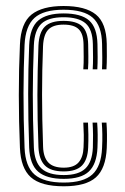

<svg xmlns="http://www.w3.org/2000/svg" viewBox="-20 -628 426 655"><path d="M197.5 7.5Q119.5 7.5 85.1 -23.4Q50.8 -54.2 48 -123.8Q44.2 -213.5 44.2 -303.5Q44.2 -393.5 48 -475.8Q51 -549.2 87.6 -578.4Q124.2 -607.5 196.8 -607.5Q271.5 -607.5 307.1 -578.5Q342.8 -549.5 344.2 -478.5Q344.5 -460 344.5 -436.6Q344.5 -413.2 343.2 -391.5H328Q329 -410 328.9 -431.8Q328.8 -453.5 328.2 -478Q327 -540.5 296.4 -567.6Q265.8 -594.8 196.8 -594.8Q128.5 -594.8 97.6 -566.9Q66.8 -539 63.8 -474.8Q60.5 -399 60.2 -310.5Q60 -222 63.8 -123.8Q66.5 -59.8 98.1 -32.5Q129.8 -5.2 197.5 -5.2Q265 -5.2 295.2 -33Q325.5 -60.8 328.2 -123.5Q329.5 -148.2 329.1 -169.6Q328.8 -191 327.2 -209.8H343.2Q346.2 -172 344.2 -123Q341 -53 307 -22.8Q273 7.5 197.5 7.5ZM197.5 -17.8Q139 -17.8 110.4 -42.2Q81.8 -66.8 79.5 -124.5Q76 -222.2 76.1 -308Q76.2 -393.8 79.5 -473.8Q82 -533.5 110.4 -557.9Q138.8 -582.2 196.8 -582.2Q256.8 -582.2 284 -558.2Q311.2 -534.2 312.5 -477.5Q313 -454.2 313.1 -433.4Q313.2 -412.5 312 -391.5H296.2Q297.5 -410.2 297.4 -432.4Q297.2 -454.5 296.8 -477.2Q295.8 -528.2 271.5 -548.8Q247.2 -569.2 196.8 -569.2Q144.5 -569.2 121 -546.9Q97.5 -524.5 95.5 -473Q92 -389.2 91.9 -305.5Q91.8 -221.8 95.5 -125.5Q97.5 -75.8 121.5 -53.2Q145.5 -30.8 197.5 -30.8Q247.8 -30.8 271.1 -53Q294.5 -75.2 296.8 -124.2Q297.5 -146 297.4 -167Q297.2 -188 295.8 -209.8H311.5Q313 -189.2 313.2 -169.4Q313.5 -149.5 312.5 -123.8Q310 -68.2 283.2 -43Q256.5 -17.8 197.5 -17.8ZM197.5 -43.2Q153 -43.2 133 -63.6Q113 -84 111.2 -126.2Q107.5 -224.2 107.6 -304.2Q107.8 -384.2 111.2 -473Q113.2 -517.8 133.1 -537.2Q153 -556.8 196.8 -556.8Q240.5 -556.8 260.2 -538.4Q280 -520 280.8 -476.2Q281 -459 281.4 -436.4Q281.8 -413.8 280.2 -391.5H264.2Q265.8 -414 265.5 -434.5Q265.2 -455 265 -476.2Q264.5 -512.5 248.6 -528.2Q232.8 -544 196.8 -544Q161.2 -544 144.9 -527.1Q128.5 -510.2 126.8 -470.5Q123.5 -387 123.5 -305.4Q123.5 -223.8 127 -126.8Q128.2 -91.2 144.9 -73.6Q161.5 -56 197.5 -56Q232.2 -56 248 -73.9Q263.8 -91.8 265 -125.5Q266 -148 265.8 -168.2Q265.5 -188.5 264.2 -209.8H280.2Q281.2 -190.2 281.5 -168.9Q281.8 -147.5 280.8 -125Q279.2 -83.5 259.8 -63.4Q240.2 -43.2 197.5 -43.2Z"/></svg>

Font: Big Shoulders Inline Text
Style: Regular
Weight: 400
Designer: Patric King
Foundry: XO Type Co
Version: Version 1.000